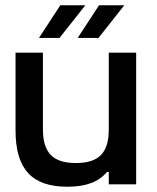

<svg xmlns="http://www.w3.org/2000/svg" viewBox="-20 -700 595 729"><path d="M497 0V-500H393V-209C393 -120 356 -81 268 -81C181 -81 143 -120 143 -209V-500H39V-205C39 -57 102 9 236 9C308 9 355 -10 386 -47H393V0ZM128 -556H206L304 -680H209ZM275 -556H354L452 -680H356Z"/></svg>

Font: LT Wave Alt Medium
Style: Regular
Weight: 500
Designer: Daniel Lyons
Version: Version 2.5 (Glyphs App)